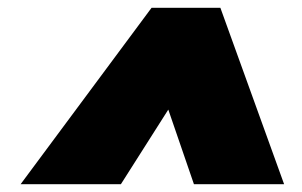

<svg xmlns="http://www.w3.org/2000/svg" viewBox="-20 -750 778 494"><path d="M33 -276 370 -730H547L711 -276H479L413 -468L291 -276Z"/></svg>

Font: REM Black
Style: Italic
Weight: 900
Italic angle: -11°
Designer: Octavio Pardo
Foundry: Ashler Design
Version: Version 1.005;gftools[0.9.28]